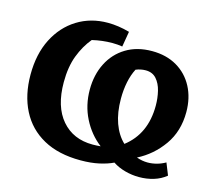

<svg xmlns="http://www.w3.org/2000/svg" viewBox="-98 -789 1051 930"><g transform="rotate(15 427.0 -324.5)"><path d="M377 12Q266 12 190 -30Q114 -72 75 -148.5Q36 -225 36 -327Q36 -430 74.5 -506Q113 -582 180.5 -624Q248 -666 334 -666Q360 -666 387.5 -662Q415 -658 443 -650L430 -573Q418 -575 405.5 -576Q393 -577 380 -577Q330 -577 279 -565Q244 -523 222.5 -466.5Q201 -410 201 -333Q201 -211 258.5 -144Q316 -77 414 -77Q434 -77 454 -79Q398 -122 365 -187.5Q332 -253 332 -331Q332 -405 361.5 -463.5Q391 -522 446 -555.5Q501 -589 576 -589Q648 -589 701 -558Q754 -527 783 -472Q812 -417 812 -346Q812 -250 762.5 -180Q713 -110 638 -72Q666 -62 693 -62Q716 -62 738.5 -68Q761 -74 782 -86L806 -26Q779 -4 744.5 6.5Q710 17 671 17Q636 17 601 7.5Q566 -2 539 -20Q510 -6 469.5 3Q429 12 377 12ZM489 -328Q489 -258 508 -205.5Q527 -153 562 -120Q661 -196 661 -338Q661 -376 652.5 -411Q644 -446 624 -468.5Q604 -491 570 -491Q558 -491 545.5 -488.5Q533 -486 521 -481Q505 -450 497 -411Q489 -372 489 -328Z"/></g></svg>

Font: Piazzolla SC
Style: Bold
Weight: 700
Designer: Juan Pablo del Peral
Foundry: Huerta Tipografica
Version: Version 1.330